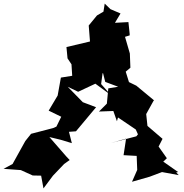

<svg xmlns="http://www.w3.org/2000/svg" viewBox="-90 -910 1027 1069"><path d="M457 -570 470 -557 496 -454 568 -427 513 -418 505 -333 461 -289 541 -292 561 -235 567 -256 666 -189 678 -162 669 -151 528 -114 612 -138 598 -46 671 -42 674 36 645 102 743 74 812 48 905 65 891 50 902 48 819 -10 839 -29 793 -94 815 -137 731 -209 724 -275 765 -349 768 -351 669 -433 628 -453 610 -511 636 -533 633 -612 606 -705 632 -713V-721L625 -787L550 -783L581 -835L525 -859L493 -890L486 -845L450 -824L404 -768L411 -679L280 -648L286 -585L308 -552L312 -488L249 -478L231 -378L181 -294L251 -260L224 -205L206 -197L83 -165L51 -125L-20 3L-70 30L26 37L92 67L139 68L152 139L205 68L267 3L298 -19L280 -38L185 -147L247 -132L310 -113L294 -176L333 -179C370 -224 408 -268 445 -313L371 -341L287 -427L345 -399L441 -444L527 -381L473 -442L481 -501L540 -558L473 -629L501 -715L453 -601L490 -592Z"/></svg>

Font: Hussar Lance
Style: ExBd
Weight: 700
Foundry: Cannot Into Space Fonts, PlusOne Fonts
Version: Version 2.270